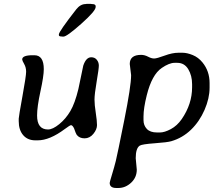

<svg xmlns="http://www.w3.org/2000/svg" viewBox="-20 -731 1110 976"><path d="M466.3 -699.7V-695.3Q466.3 -675.3 393.1 -610.1Q319.8 -544.9 302.7 -544.9H297.4L294.9 -545.4Q279.3 -545.4 279.3 -552.2V-556.2Q279.3 -570.3 367.2 -683.1Q388.7 -710.4 415.5 -710.4L420.9 -711.4H439.5Q444.3 -710.4 447.3 -710.4Q466.3 -710.4 466.3 -699.7ZM154.8 -450.2Q202.6 -450.2 202.6 -379.4Q202.6 -344.2 185.5 -266.1Q168.5 -188 168.5 -144Q168.5 -72.8 224.1 -72.8Q248 -72.8 281.2 -99.9Q314.5 -127 337.6 -166.3Q360.8 -205.6 378.4 -278.3Q400.9 -389.6 403.3 -397.5Q417.5 -439.9 443.8 -439.9Q461.9 -439.9 472.2 -427Q482.4 -414.1 482.4 -397.7Q482.4 -381.3 471.4 -316.7Q460.4 -252 460.4 -225.1Q460.4 -198.2 466.8 -157.5Q473.1 -116.7 473.1 -95Q473.1 -73.2 454.6 -50.5Q436 -27.8 409.9 -27.8Q383.8 -27.8 370.1 -45.4Q365.7 -51.3 356.4 -78.6Q348.6 -94.7 340.8 -94.7Q335.9 -94.7 309.6 -75.2Q232.4 -17.6 171.9 -17.6H159.7Q120.6 -17.6 97.9 -43.9Q75.2 -70.3 75.2 -115.2V-127.9Q75.2 -137.7 94 -241.2Q112.8 -344.7 112.8 -366.5Q112.8 -388.2 102.8 -405.8Q92.8 -423.3 92.8 -428.7Q92.8 -450.2 146 -450.2Z M778.3 -57.6H793Q816.4 -57.6 848.4 -74.7Q880.4 -91.8 903.8 -125.5Q956.5 -202.1 956.5 -287.6V-302.7Q956.5 -346.7 937 -379.2Q917.5 -411.6 881.3 -411.6H867.2Q840.3 -411.6 801.8 -385.3Q752 -351.1 726.1 -247.1Q709.5 -180.7 709.5 -139.2V-120.1Q709.5 -93.8 726.3 -75.7Q743.2 -57.6 778.3 -57.6ZM697.3 -452.1Q714.8 -452.1 732.4 -442.9Q750 -433.6 763.4 -433.6Q776.9 -433.6 816.4 -448.2Q856 -462.9 887.2 -462.9H907.7Q930.7 -462.9 959.5 -451.2Q988.3 -439.5 1009.3 -413.6Q1045.4 -369.6 1045.4 -308.6V-285.2Q1045.4 -231.4 1019.8 -172.4Q994.1 -113.3 950.9 -71.5Q907.7 -29.8 850.6 -13.2Q830.6 -7.3 766.1 -2.7Q701.7 2 690.4 9.3Q669.9 22.5 669.9 73.2L675.3 131.3Q675.3 170.9 646.5 197.8Q617.7 224.6 581.5 224.6H571.3Q537.6 224.6 537.6 198.7Q537.6 194.3 549.6 155.3Q561.5 116.2 568.8 86.7Q576.2 57.1 611.3 -118.2Q646.5 -293.5 646.5 -349.1L639.6 -405.8Q639.6 -452.1 697.3 -452.1Z"/></svg>

Font: Averia Libre
Style: Italic
Weight: 400
Italic angle: -7.90001°
Version: Version 1.002